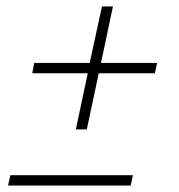

<svg xmlns="http://www.w3.org/2000/svg" viewBox="-20 -590 554 595"><path d="M215 -189 252 -363H80L86 -395H258L296 -570H330L293 -395H467L460 -363H286L249 -189ZM5 -15 12 -47H392L385 -15Z"/></svg>

Font: Saira Semi Condensed Thin
Style: Italic
Weight: 100
Width: 4
Italic angle: -12°
Designer: Hector Gatti with collaboration of the Omnibus-Type team
Foundry: Omnibus-Type
Version: Version 1.001; ttfautohint (v1.8)